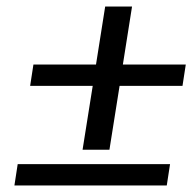

<svg xmlns="http://www.w3.org/2000/svg" viewBox="-20 -519 587 586"><path d="M34 -18 24 47H489L499 -18ZM72 -257H263L232 -62H314L345 -257H537L547 -322H355L383 -499H301L273 -322H82Z"/></svg>

Font: Charger Sport
Style: DfBdExtObl
Weight: 400
Designer: Jasper
Foundry: Cannot Into Space Fonts
Version: Version 1.1